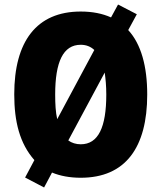

<svg xmlns="http://www.w3.org/2000/svg" viewBox="-20 -842 714 849"><path d="M631 -424C631 -549 604 -647 547 -709L585 -779L502 -822L471 -765C433 -782 389 -791 337 -791C141 -791 43 -658 43 -425C43 -304 67 -208 132 -134L91 -57L175 -13L210 -79C246 -64 289 -56 337 -56C535 -56 631 -190 631 -424ZM224 -424C224 -568 259 -644 337 -644C361 -644 381 -636 397 -621L233 -315C226 -345 224 -382 224 -424ZM450 -424C450 -280 415 -204 337 -204C316 -204 297 -210 282 -221L443 -521C447 -493 450 -461 450 -424Z"/></svg>

Font: Noto Sans Malayalam UI Condensed Black
Style: Regular
Weight: 900
Width: 3
Designer: Jelle Bosma - Monotype Design Team
Foundry: Monotype Imaging Inc.
Version: Version 2.104